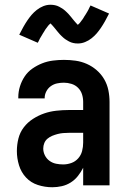

<svg xmlns="http://www.w3.org/2000/svg" viewBox="-20 -780 540 808"><path d="M200 8Q169 8 139.5 -1.5Q110 -11 89.5 -33Q69 -55 60 -84.5Q51 -114 51 -144Q51 -171 57.5 -197Q64 -223 80 -244Q96 -265 118.5 -279.5Q141 -294 165.5 -302.5Q190 -311 216.5 -314Q243 -317 269 -317H330V-351Q330 -368 325 -383.5Q320 -399 308.5 -410.5Q297 -422 281 -427Q265 -432 249 -432Q234 -432 220 -429Q206 -426 194 -417.5Q182 -409 175 -395.5Q168 -382 168 -368V-366H57V-371Q57 -394 64 -416.5Q71 -439 84 -458.5Q97 -478 116.5 -491.5Q136 -505 157.5 -513.5Q179 -522 202.5 -525Q226 -528 249 -528Q274 -528 298.5 -524.5Q323 -521 345.5 -511Q368 -501 387 -484.5Q406 -468 418.5 -446.5Q431 -425 436 -400.5Q441 -376 441 -351V0H330V-74Q321 -56 308 -39.5Q295 -23 277.5 -12Q260 -1 240 3.5Q220 8 200 8ZM246 -88Q263 -88 280 -94Q297 -100 309 -113.5Q321 -127 325.5 -144.5Q330 -162 330 -180V-221H269Q257 -221 245.5 -220Q234 -219 222.5 -216Q211 -213 200 -208.5Q189 -204 180 -196.5Q171 -189 166.5 -178Q162 -167 162 -155Q162 -140 169 -126Q176 -112 188.5 -103Q201 -94 216 -91Q231 -88 246 -88ZM308 -597Q302 -597 297.5 -597.5Q293 -598 288.5 -599Q284 -600 279.5 -601.5Q275 -603 270.5 -605.5Q266 -608 262 -610.5Q258 -613 254 -615.5Q250 -618 246.5 -621.5Q243 -625 239 -628.5Q235 -632 232 -635.5Q229 -639 226 -642.5Q223 -646 220.5 -649Q218 -652 214.5 -656.5Q211 -661 207.5 -665Q204 -669 201 -672.5Q198 -676 194 -680L190 -684V-685Q191 -685 191.5 -684.5Q192 -684 193 -684H195Q195 -683 192 -681Q189 -679 185.5 -675Q182 -671 181 -669.5Q180 -668 178.5 -666Q177 -664 175.5 -662Q174 -660 172 -657.5Q170 -655 168.5 -652Q167 -649 165 -646Q163 -643 161 -640Q159 -637 157 -633Q155 -629 152.5 -625.5Q150 -622 148 -618Q146 -614 144 -609.5Q142 -605 139 -600L61 -634Q70 -652 78.5 -667Q87 -682 95.5 -694.5Q104 -707 113 -717.5Q122 -728 134.5 -738Q147 -748 162 -754Q177 -760 192 -760Q198 -760 202.5 -759.5Q207 -759 211.5 -758Q216 -757 220.5 -755.5Q225 -754 229.5 -751.5Q234 -749 238 -746.5Q242 -744 246 -741.5Q250 -739 253.5 -735.5Q257 -732 261 -728.5Q265 -725 268 -721.5Q271 -718 274 -714.5Q277 -711 279.5 -708Q282 -705 285.5 -700.5Q289 -696 292.5 -692Q296 -688 299 -684.5Q302 -681 306 -677L310 -673V-672Q309 -672 308.5 -672.5Q308 -673 307 -673Q306 -673 306 -673L305 -672V-673Q305 -674 308 -676Q311 -678 314.5 -682Q318 -686 319 -687.5Q320 -689 321.5 -691Q323 -693 324.5 -695Q326 -697 328 -699.5Q330 -702 331.5 -705Q333 -708 335 -711Q337 -714 339 -717Q341 -720 343 -723.5Q345 -727 347.5 -731Q350 -735 352 -739Q354 -743 356 -747.5Q358 -752 361 -757L439 -723Q430 -705 421.5 -690Q413 -675 404.5 -662.5Q396 -650 387 -639.5Q378 -629 365.5 -619Q353 -609 338 -603Q323 -597 308 -597Z"/></svg>

Font: Iosevka Custom
Style: Bold
Weight: 700
Monospace: yes
Designer: Belleve Invis
Foundry: Belleve Invis
Version: Version 30.3.3; ttfautohint (v1.8.3)